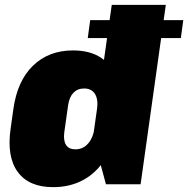

<svg xmlns="http://www.w3.org/2000/svg" viewBox="-20 -760 776 792"><path d="M199 12Q99 12 53 -51Q7 -114 24 -231L35 -309Q51 -426 116 -489Q181 -552 281 -552Q351 -552 396.5 -522Q442 -492 461 -435Q480 -378 469 -296L461 -245Q450 -164 415 -106.5Q380 -49 325 -18.5Q270 12 199 12ZM291 -144Q313 -144 329 -155Q345 -166 355.5 -185.5Q366 -205 370 -232L380 -308Q386 -349 372 -372Q358 -395 327 -395Q300 -395 283 -377.5Q266 -360 261 -326L245 -213Q241 -180 252.5 -162Q264 -144 291 -144ZM364 -196 441 -740H664L560 0H417ZM736 -677 726 -603H342L352 -677Z"/></svg>

Font: Pathway Extreme Condensed Black
Style: Italic
Weight: 900
Width: 3
Italic angle: -8°
Version: Version 1.001;gftools[0.9.26]